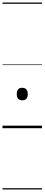

<svg xmlns="http://www.w3.org/2000/svg" viewBox="-20 -1016 353 1522"><path d="M156 -221Q134 -221 123.5 -233.5Q113 -246 113 -270Q113 -295 123.5 -307.5Q134 -320 156 -320Q177 -320 188.5 -307.5Q200 -295 200 -270Q200 -245 189 -233Q178 -221 156 -221ZM0 476H313V486H0ZM0 -20H313V0H0ZM0 -505H313V-500H0ZM0 -996H313V-986H0Z"/></svg>

Font: Playwrite PL Guides
Style: Regular
Weight: 400
Designer: Veronika Burian, José Scaglione
Foundry: TypeTogether
Version: Version 1.003